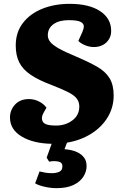

<svg xmlns="http://www.w3.org/2000/svg" viewBox="-20 -735 640 1000"><path d="M274 245Q245 245 213.5 238Q182 231 163 220L186 158Q202 162 217.5 164.5Q233 167 251 167Q271 167 288 160Q305 153 305 131Q305 110 282 106Q259 102 236 107L223 86L249 14Q152 12 92 -24.5Q32 -61 32 -123Q32 -162 58.5 -190.5Q85 -219 131 -219Q158 -219 183 -206.5Q208 -194 222 -174L206 -146Q192 -120 203.5 -100.5Q215 -81 271 -81Q321 -81 357 -108Q393 -135 393 -180Q393 -205 379 -222.5Q365 -240 334 -255.5Q303 -271 252 -291Q182 -317 140.5 -345Q99 -373 80.5 -409.5Q62 -446 62 -498Q62 -567 99.5 -615.5Q137 -664 200.5 -689.5Q264 -715 342 -715Q444 -715 501.5 -677Q559 -639 559 -574Q559 -538 534 -514Q509 -490 468 -490Q446 -490 423 -499.5Q400 -509 388 -522L408 -566Q416 -583 416.5 -597.5Q417 -612 400 -621Q383 -630 337 -630Q288 -630 258.5 -609Q229 -588 229 -551Q229 -533 241.5 -517Q254 -501 285.5 -483Q317 -465 375 -441Q441 -413 485 -388Q529 -363 550.5 -328Q572 -293 572 -238Q572 -176 541 -124.5Q510 -73 455 -38.5Q400 -4 329 8L316 42Q329 43 348 46.5Q367 50 386 59.5Q405 69 418 86Q431 103 431 130Q431 159 414 185.5Q397 212 362.5 228.5Q328 245 274 245Z"/></svg>

Font: Literata 12pt ExtraBold
Style: Italic
Weight: 800
Italic angle: -2°
Designer: Latin by Veronika Burian and Jose Scaglione. Greek by Irene Vlachou. Cyrillic by Vera Evstafieva
Foundry: TypeTogether
Version: Version 3.002